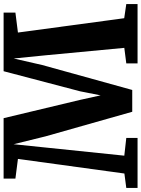

<svg xmlns="http://www.w3.org/2000/svg" viewBox="121 -904 783 1065"><g transform="rotate(-90 512.5 -371.5)"><path d="M82.5 -73 163.5 -663.5 54.5 -677.5V-743H389.5L491 -318.5L516 -205L538.5 -318.5L650 -743H975V-677.5L864.5 -663.5L944 -74L1022.5 -62.5V0H693.5V-62.5L779.5 -73.5L738.5 -508L720.5 -687L684.5 -529.5L546 -29.5H425L288.5 -511L245 -687.5L226.5 -508L181.5 -73.5L280 -62.5V0H2.5V-62.5Z"/></g></svg>

Font: Merriweather 20pt ExtraBold
Style: Regular
Weight: 800
Version: Version 2.100